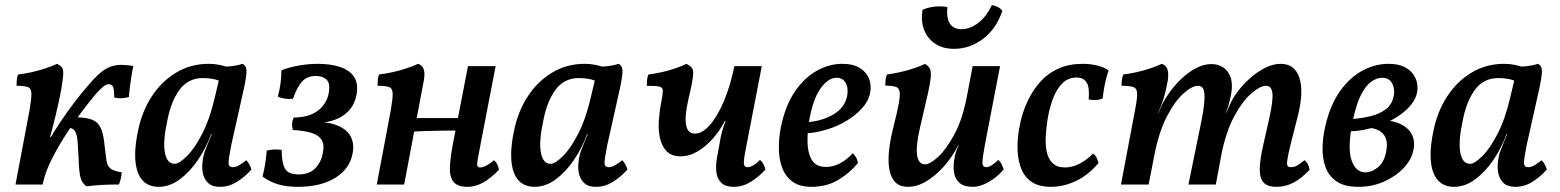

<svg xmlns="http://www.w3.org/2000/svg" viewBox="-20 -714 6037 743"><path d="M40 0 94 -286Q102 -332 101.5 -352Q101 -372 88 -377Q75 -382 44 -382Q44 -394 45 -406Q46 -418 51 -426Q71 -428 99.5 -434Q128 -440 156 -449.5Q184 -459 201 -467Q219 -458 223 -446.5Q227 -435 222 -402Q219 -375 211 -337Q203 -299 193 -258Q183 -217 172.5 -179.5Q162 -142 152 -115L135 -96Q143 -124 164 -161.5Q185 -199 212 -239.5Q239 -280 267.5 -317.5Q296 -355 320 -382Q360 -430 388 -446.5Q416 -463 447 -463Q459 -463 474 -461.5Q489 -460 496 -458Q492 -442 489 -421.5Q486 -401 483 -380Q480 -359 479 -339Q469 -335 452.5 -334Q436 -333 422 -337Q422 -365 418 -376.5Q414 -388 401 -388Q391 -388 380.5 -379.5Q370 -371 354 -354Q335 -332 303.5 -291Q272 -250 239 -199.5Q206 -149 180 -97.5Q154 -46 145 0ZM154 -168V-184H186V-168ZM315 7Q295 -6 290 -33.5Q285 -61 284 -106Q282 -138 280.5 -163.5Q279 -189 271.5 -204Q264 -219 246 -219L269 -260Q303 -260 324.5 -254.5Q346 -249 357.5 -237Q369 -225 375.5 -203.5Q382 -182 385 -148Q389 -113 392 -92.5Q395 -72 407.5 -62Q420 -52 451 -47Q450 -33 447 -21Q444 -9 440 0Q403 0 375 1.5Q347 3 315 7Z M918 -467Q926 -464 930.5 -455.5Q935 -447 933.5 -428Q932 -409 924 -372L875 -153Q864 -98 864.5 -82.5Q865 -67 881 -67Q892 -67 903.5 -73.5Q915 -80 933 -94Q940 -87 945 -77.5Q950 -68 953 -58Q927 -29 896.5 -10Q866 9 831 9Q802 9 787 -4.5Q772 -18 766.5 -38Q761 -58 763 -80.5Q765 -103 770 -121Q774 -132 780 -147.5Q786 -163 792.5 -178.5Q799 -194 803 -203L839 -353L829 -456Q853 -455 877 -458Q901 -461 918 -467ZM862 -453 837 -397Q823 -405 804 -408.5Q785 -412 766 -412Q708 -412 675 -367Q642 -322 628 -250Q610 -168 618 -124Q626 -80 656 -80Q673 -80 703 -109.5Q733 -139 762.5 -196.5Q792 -254 811 -336L830 -416L874 -409L821 -195H797Q778 -142 746 -95Q714 -48 675 -19.5Q636 9 594 9Q564 9 544 -5Q524 -19 513.5 -46.5Q503 -74 503 -114.5Q503 -155 514 -207Q529 -282 567 -340.5Q605 -399 661.5 -433Q718 -467 788 -467Q808 -467 829 -463Q850 -459 862 -453Z M1133 9Q1088 9 1055 -1Q1022 -11 996 -31Q1002 -54 1006 -78.5Q1010 -103 1012 -131Q1024 -135 1040 -135.5Q1056 -136 1070 -134Q1070 -87 1082 -63Q1094 -39 1135 -39Q1180 -39 1203 -66Q1226 -93 1230 -127Q1235 -153 1226 -170.5Q1217 -188 1190.5 -198Q1164 -208 1113 -211Q1110 -222 1110.5 -235Q1111 -248 1117 -259Q1179 -260 1213 -288Q1247 -316 1253 -359Q1258 -392 1243.5 -406Q1229 -420 1202 -420Q1168 -420 1148.5 -398Q1129 -376 1114 -332Q1099 -330 1084 -332Q1069 -334 1055 -340Q1062 -365 1065.5 -390.5Q1069 -416 1069 -442Q1103 -455 1140 -461Q1177 -467 1210 -467Q1259 -467 1295.5 -455Q1332 -443 1349.5 -417.5Q1367 -392 1360 -349Q1351 -297 1309 -267.5Q1267 -238 1194 -238L1190 -243Q1252 -243 1288 -227.5Q1324 -212 1337.5 -185Q1351 -158 1345 -123Q1335 -62 1278.5 -26.5Q1222 9 1133 9Z M1790 9Q1750 9 1734.5 -11Q1719 -31 1721 -69Q1723 -107 1733 -159L1791 -458H1898L1841 -163Q1832 -117 1828.5 -96.5Q1825 -76 1828 -71Q1831 -66 1839 -66Q1849 -66 1864.5 -74.5Q1880 -83 1891 -94Q1900 -87 1904.5 -77.5Q1909 -68 1911 -57Q1878 -23 1848.5 -7Q1819 9 1790 9ZM1438 0 1492 -286Q1500 -332 1499.5 -352Q1499 -372 1486 -377Q1473 -382 1441 -382Q1441 -394 1442 -406Q1443 -418 1448 -426Q1467 -428 1496 -434Q1525 -440 1553 -449.5Q1581 -459 1598 -467Q1615 -461 1620 -445Q1625 -429 1620 -402L1544 0ZM1571 -204 1579 -257H1761L1754 -209Q1730 -209 1696 -208.5Q1662 -208 1628.5 -207Q1595 -206 1571 -204Z M2373 -467Q2381 -464 2385.5 -455.5Q2390 -447 2388.5 -428Q2387 -409 2379 -372L2330 -153Q2319 -98 2319.5 -82.5Q2320 -67 2336 -67Q2347 -67 2358.5 -73.5Q2370 -80 2388 -94Q2395 -87 2400 -77.5Q2405 -68 2408 -58Q2382 -29 2351.5 -10Q2321 9 2286 9Q2257 9 2242 -4.5Q2227 -18 2221.5 -38Q2216 -58 2218 -80.5Q2220 -103 2225 -121Q2229 -132 2235 -147.5Q2241 -163 2247.5 -178.5Q2254 -194 2258 -203L2294 -353L2284 -456Q2308 -455 2332 -458Q2356 -461 2373 -467ZM2317 -453 2292 -397Q2278 -405 2259 -408.5Q2240 -412 2221 -412Q2163 -412 2130 -367Q2097 -322 2083 -250Q2065 -168 2073 -124Q2081 -80 2111 -80Q2128 -80 2158 -109.5Q2188 -139 2217.5 -196.5Q2247 -254 2266 -336L2285 -416L2329 -409L2276 -195H2252Q2233 -142 2201 -95Q2169 -48 2130 -19.5Q2091 9 2049 9Q2019 9 1999 -5Q1979 -19 1968.5 -46.5Q1958 -74 1958 -114.5Q1958 -155 1969 -207Q1984 -282 2022 -340.5Q2060 -399 2116.5 -433Q2173 -467 2243 -467Q2263 -467 2284 -463Q2305 -459 2317 -453Z M2819 9Q2788 9 2772 -6Q2756 -21 2752.5 -45.5Q2749 -70 2754 -100L2769 -183Q2773 -202 2779 -221.5Q2785 -241 2792 -252H2788Q2769 -213 2741 -180.5Q2713 -148 2680.5 -128.5Q2648 -109 2613 -109Q2579 -109 2560 -128.5Q2541 -148 2534 -179.5Q2527 -211 2529.5 -247.5Q2532 -284 2539 -320Q2545 -350 2545 -363Q2545 -376 2531.5 -379Q2518 -382 2483 -382Q2483 -393 2484 -405Q2485 -417 2490 -426Q2509 -428 2537.5 -434Q2566 -440 2593.5 -449.5Q2621 -459 2637 -467Q2650 -460 2656 -453Q2662 -446 2662.5 -433.5Q2663 -421 2658.5 -396.5Q2654 -372 2644 -330Q2629 -264 2635 -230.5Q2641 -197 2669 -197Q2698 -197 2728 -231.5Q2758 -266 2782.5 -325.5Q2807 -385 2822 -458H2928L2864 -127Q2857 -90 2859 -78.5Q2861 -67 2872 -67Q2882 -67 2894 -73.5Q2906 -80 2921 -95Q2929 -89 2934.5 -78.5Q2940 -68 2942 -58Q2918 -31 2886.5 -11Q2855 9 2819 9ZM2771 -245V-263H2809V-245Z M3120 9Q3073 9 3045.5 -12Q3018 -33 3006 -67Q2994 -101 2994 -142Q2994 -183 3002 -223Q3019 -305 3055.5 -359Q3092 -413 3140.5 -440Q3189 -467 3239 -467Q3282 -467 3308 -450.5Q3334 -434 3343.5 -408Q3353 -382 3347 -353Q3340 -321 3314.5 -293.5Q3289 -266 3253.5 -245Q3218 -224 3177.5 -212Q3137 -200 3099 -198L3102 -241Q3160 -245 3204 -270.5Q3248 -296 3258 -341Q3264 -372 3253 -392.5Q3242 -413 3217 -413Q3185 -413 3155.5 -372Q3126 -331 3111 -246Q3104 -204 3105 -162.5Q3106 -121 3122 -94.5Q3138 -68 3177 -68Q3203 -68 3229 -81Q3255 -94 3280 -121Q3288 -113 3293 -104.5Q3298 -96 3300 -83Q3267 -43 3222.5 -17Q3178 9 3120 9Z M3494 9Q3461 9 3443.5 -10Q3426 -29 3421 -62Q3416 -95 3421 -136.5Q3426 -178 3437 -221Q3452 -280 3458 -313Q3464 -346 3461 -360.5Q3458 -375 3445 -378.5Q3432 -382 3406 -383Q3406 -393 3407 -405Q3408 -417 3413 -426Q3431 -428 3459.5 -434Q3488 -440 3516 -449.5Q3544 -459 3560 -467Q3571 -460 3577 -451Q3583 -442 3582 -420Q3581 -398 3571 -353Q3561 -308 3542 -228Q3530 -177 3528 -143.5Q3526 -110 3534.5 -94Q3543 -78 3559 -78Q3579 -78 3610.5 -107Q3642 -136 3674 -195.5Q3706 -255 3723 -348L3744 -458H3850L3802 -209Q3789 -143 3784.5 -112.5Q3780 -82 3783.5 -74.5Q3787 -67 3797 -67Q3814 -67 3843 -95Q3851 -89 3856 -78.5Q3861 -68 3864 -58Q3839 -29 3806.5 -10Q3774 9 3744 9Q3711 9 3693.5 -6Q3676 -21 3672 -46Q3668 -71 3674 -104Q3676 -116 3680 -128Q3684 -140 3690 -152H3688Q3675 -125 3654.5 -97Q3634 -69 3608 -45Q3582 -21 3553 -6Q3524 9 3494 9ZM3672 -525Q3628 -525 3598 -545.5Q3568 -566 3555.5 -600Q3543 -634 3550 -676Q3593 -695 3646 -687Q3642 -644 3656 -622.5Q3670 -601 3701 -601Q3733 -601 3764.5 -624.5Q3796 -648 3818 -694Q3829 -693 3841 -687Q3853 -681 3859 -672Q3835 -602 3784 -563.5Q3733 -525 3672 -525Z M4047 9Q3998 9 3969.5 -12Q3941 -33 3929 -69Q3917 -105 3917.5 -148.5Q3918 -192 3928 -237Q3938 -284 3958 -325.5Q3978 -367 4007 -399Q4036 -431 4076.5 -449Q4117 -467 4170 -467Q4199 -467 4226 -460.5Q4253 -454 4270 -441Q4261 -416 4255.5 -388Q4250 -360 4247 -333Q4225 -323 4193 -329Q4197 -376 4185 -395Q4173 -414 4146 -414Q4113 -414 4090.5 -391Q4068 -368 4054.5 -331.5Q4041 -295 4034 -253Q4029 -221 4027 -188Q4025 -155 4030.5 -127.5Q4036 -100 4053 -83Q4070 -66 4101 -66Q4130 -66 4158.5 -81Q4187 -96 4210 -120Q4219 -113 4223.5 -104Q4228 -95 4231 -83Q4190 -35 4142.5 -13Q4095 9 4047 9Z M4920 9Q4884 9 4869 -8.5Q4854 -26 4855 -62.5Q4856 -99 4869 -155L4891 -253Q4907 -323 4904 -352.5Q4901 -382 4879 -382Q4857 -382 4823 -353Q4789 -324 4757 -265.5Q4725 -207 4707 -118L4685 0H4579L4624 -220Q4638 -286 4640.5 -321Q4643 -356 4637 -369Q4631 -382 4616 -382Q4593 -382 4559.5 -352Q4526 -322 4495.5 -263Q4465 -204 4448 -118L4425 0H4318L4372 -286Q4381 -332 4380.5 -352Q4380 -372 4366 -377Q4352 -382 4320 -382Q4320 -393 4321.5 -405Q4323 -417 4327 -426Q4347 -428 4375.5 -434Q4404 -440 4431.5 -449.5Q4459 -459 4476 -467Q4493 -461 4498 -445.5Q4503 -430 4499 -402Q4492 -362 4483 -333Q4474 -304 4461 -276H4462L4478 -311Q4490 -335 4510 -362Q4530 -389 4556 -413Q4582 -437 4611 -451.5Q4640 -466 4668 -466Q4692 -466 4711.5 -454.5Q4731 -443 4741 -418Q4751 -393 4745 -354Q4742 -337 4737 -317Q4732 -297 4723 -276H4724L4740 -310Q4751 -336 4772 -363Q4793 -390 4820.5 -414Q4848 -438 4878 -452.5Q4908 -467 4936 -467Q4990 -467 5008 -414Q5026 -361 5003 -268L4975 -158Q4965 -117 4962 -97.5Q4959 -78 4962.5 -72.5Q4966 -67 4975 -67Q4988 -67 4999.5 -73.5Q5011 -80 5028 -94Q5037 -87 5041.5 -77.5Q5046 -68 5048 -57Q5016 -23 4985 -7Q4954 9 4920 9Z M5237 9Q5182 9 5151.5 -12.5Q5121 -34 5109 -68.5Q5097 -103 5098 -143.5Q5099 -184 5108 -223Q5127 -307 5165 -360.5Q5203 -414 5252 -440.5Q5301 -467 5353 -467Q5391 -467 5414.5 -455Q5438 -443 5450 -425Q5462 -407 5464.5 -387.5Q5467 -368 5463 -353Q5456 -323 5429.5 -296Q5403 -269 5364.5 -249Q5326 -229 5283.5 -217.5Q5241 -206 5202 -206L5209 -253Q5249 -256 5284 -264.5Q5319 -273 5343 -291.5Q5367 -310 5373 -341Q5379 -367 5368 -390Q5357 -413 5327 -413Q5308 -413 5286.5 -398Q5265 -383 5246.5 -346.5Q5228 -310 5214 -242Q5194 -142 5210 -94.5Q5226 -47 5264 -47Q5289 -47 5313.5 -67.5Q5338 -88 5345 -132Q5350 -161 5342 -180.5Q5334 -200 5314 -210Q5294 -220 5265 -220L5308 -250Q5367 -250 5400.5 -233.5Q5434 -217 5445.5 -189.5Q5457 -162 5449 -130Q5441 -94 5410 -62Q5379 -30 5334 -10.5Q5289 9 5237 9Z M5931 -467Q5939 -464 5943.5 -455.5Q5948 -447 5946.5 -428Q5945 -409 5937 -372L5888 -153Q5877 -98 5877.5 -82.5Q5878 -67 5894 -67Q5905 -67 5916.5 -73.5Q5928 -80 5946 -94Q5953 -87 5958 -77.5Q5963 -68 5966 -58Q5940 -29 5909.5 -10Q5879 9 5844 9Q5815 9 5800 -4.5Q5785 -18 5779.5 -38Q5774 -58 5776 -80.5Q5778 -103 5783 -121Q5787 -132 5793 -147.5Q5799 -163 5805.5 -178.5Q5812 -194 5816 -203L5852 -353L5842 -456Q5866 -455 5890 -458Q5914 -461 5931 -467ZM5875 -453 5850 -397Q5836 -405 5817 -408.5Q5798 -412 5779 -412Q5721 -412 5688 -367Q5655 -322 5641 -250Q5623 -168 5631 -124Q5639 -80 5669 -80Q5686 -80 5716 -109.5Q5746 -139 5775.5 -196.5Q5805 -254 5824 -336L5843 -416L5887 -409L5834 -195H5810Q5791 -142 5759 -95Q5727 -48 5688 -19.5Q5649 9 5607 9Q5577 9 5557 -5Q5537 -19 5526.5 -46.5Q5516 -74 5516 -114.5Q5516 -155 5527 -207Q5542 -282 5580 -340.5Q5618 -399 5674.5 -433Q5731 -467 5801 -467Q5821 -467 5842 -463Q5863 -459 5875 -453Z"/></svg>

Font: Vollkorn Medium
Style: Italic
Weight: 500
Italic angle: -11°
Designer: Friedrich Althausen
Foundry: Friedrich Althausen
Version: Version 5.000